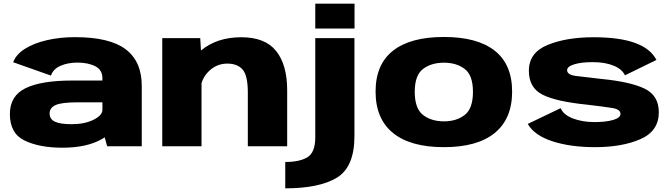

<svg xmlns="http://www.w3.org/2000/svg" viewBox="-20 -799 3665 1049"><path d="M565.5 0 552 -48.5Q545 -44 537.5 -39.5Q454.5 8 321.5 8Q196 8 115 -30.8Q34 -69.5 34 -176Q34 -275.5 119.8 -317.2Q205.5 -359 374.5 -359H539.5V-371.5Q539.5 -417 500.5 -437Q461.5 -457 403.5 -457Q350 -457 310 -439.2Q270 -421.5 258.5 -386L52 -459Q67.5 -501.5 116.2 -532.2Q165 -563 236 -579.5Q307 -596 389.5 -596Q579.5 -596 667 -529.5Q754.5 -463 754.5 -330V0ZM539.5 -198.5V-240H405Q316.5 -240 283.8 -225Q251 -210 251 -179Q251 -148 280 -134.2Q309 -120.5 371 -120.5Q443 -120.5 491.2 -144.8Q539.5 -169 539.5 -198.5Z M866.5 0V-590.5H1074L1078 -523Q1165 -595.5 1298.5 -595.5Q1429 -595.5 1489 -520Q1549 -444.5 1549 -306V0H1334V-293Q1334 -386 1305.8 -418.8Q1277.5 -451.5 1221.5 -451.5Q1160.5 -451.5 1116 -405Q1091.5 -379 1081 -345V0Z M1538.5 230V86Q1617 86 1659.8 60Q1702.5 34 1702.5 -49.5V-590.5H1916.5V-55.5Q1916.5 113.5 1820.5 171.8Q1724.5 230 1538.5 230ZM1702.5 -779H1917V-643H1702.5Z M2405.5 5Q2222.5 5 2127.2 -72.5Q2032 -150 2032 -298.5Q2032 -447 2127.2 -522Q2222.5 -597 2405.5 -597Q2588 -597 2683 -522Q2778 -447 2778 -298.5Q2778 -150 2683 -72.5Q2588 5 2405.5 5ZM2405.5 -136Q2474 -136 2519 -171Q2564 -206 2564 -297Q2564 -388 2519 -422.2Q2474 -456.5 2405.5 -456.5Q2336.5 -456.5 2291.2 -422.2Q2246 -388 2246 -297Q2246 -206 2291.2 -171Q2336.5 -136 2405.5 -136Z M3231 5Q3096.5 5 2997.8 -27.2Q2899 -59.5 2863.5 -122L3043 -208Q3059 -171 3111 -151.5Q3163 -132 3227 -132Q3291 -132 3330.5 -143.8Q3370 -155.5 3370 -176.5Q3370 -201.5 3326.2 -208.8Q3282.5 -216 3188.5 -227Q3018.5 -244 2944 -281.8Q2869.5 -319.5 2869.5 -412.5Q2869.5 -511.5 2972 -553.5Q3074.5 -595.5 3222.5 -595.5Q3364.5 -595.5 3449.5 -564.5Q3534.5 -533.5 3566.5 -471.5L3394.5 -387.5Q3378.5 -421.5 3332 -440.5Q3285.5 -459.5 3218 -459.5Q3155.5 -459.5 3117 -447.5Q3078.5 -435.5 3078.5 -415.5Q3078.5 -390.5 3125.5 -384.2Q3172.5 -378 3263 -368Q3423 -352.5 3501.2 -315Q3579.5 -277.5 3579.5 -185.5Q3579.5 -83 3479.5 -39Q3379.5 5 3231 5Z"/></svg>

Font: Anybody ExtraExpanded ExtraBold
Style: Regular
Weight: 800
Width: 8
Designer: Tyler Finck
Foundry: Etcetera Type Company
Version: Version 1.010; ttfautohint (v1.8.3) -l 8 -r 50 -G 200 -x 14 